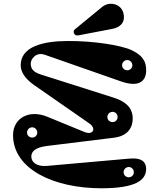

<svg xmlns="http://www.w3.org/2000/svg" viewBox="-20 -994 859 1030"><path d="M672 -143 232 -104C174 -99 148 -126 148 -154C148 -183 171 -203 232 -211L590 -255C666 -264 692 -310 692 -358C692 -395 678 -442 590 -470L200 -594C153 -609 145 -629 145 -654C145 -676 172 -717 221 -700L630 -557C716 -527 761 -551 764 -611C767 -668 739 -700 686 -725C628 -752 478 -775 344 -774C211 -774 91 -744 91 -644C91 -607 116 -571 161 -539L459 -332C499 -304 479 -267 433 -286L233 -368C135 -408 50 -360 50 -269C50 -87 268 16 524 16C703 16 764 -25 764 -88C764 -120 747 -150 672 -143ZM663 -617C647 -617 635 -629 635 -644C635 -659 647 -672 663 -672C678 -672 690 -659 690 -644C690 -629 678 -617 663 -617ZM153 -256C137 -256 125 -268 125 -283C125 -298 137 -311 153 -311C168 -311 180 -298 180 -283C180 -268 168 -256 153 -256ZM671 -43C655 -43 643 -55 643 -70C643 -85 655 -98 671 -98C686 -98 698 -85 698 -70C698 -55 686 -43 671 -43ZM584 -339C568 -339 556 -351 556 -366C556 -381 568 -394 584 -394C599 -394 611 -381 611 -366C611 -351 599 -339 584 -339ZM399 -804 582 -839C639 -850 653 -888 641 -927C627 -974 567 -989 527 -956L381 -836C368 -825 378 -800 399 -804Z"/></svg>

Font: Pilowlava Atome
Style: Regular
Weight: 500
Designer: Anton Moglia, Jérémy Landes, Maksym Kobuzan (Cyrillic), Velvetyne Type Foundry
Foundry: Anton Moglia, Jérémy Landes, Velvetyne Type Foundry
Version: Version 1.002;Glyphs 3.3 (3303)